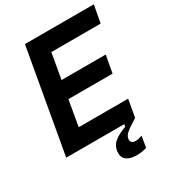

<svg xmlns="http://www.w3.org/2000/svg" viewBox="-227 -891 1117 1231"><g transform="rotate(-30 331.5 -275.0)"><path d="M528 0H18L153 -763H663L639 -634H274L241 -446H568L545 -318H218L185 -129H551ZM321 144Q321 97 352 68Q383 39 444 18L448 0H528Q468 37 445.5 57Q423 77 423 101Q423 130 460 130Q479 130 507 119L493 202Q457 213 421 213Q372 213 346.5 195Q321 177 321 144Z"/></g></svg>

Font: Open Sauce One
Style: Bold Italic
Weight: 700
Italic angle: -10°
Designer: Alfredo Marco Pradil
Foundry: Creative Sauce Fz LLC
Version: Version 1.477